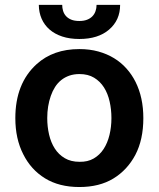

<svg xmlns="http://www.w3.org/2000/svg" viewBox="-20 -753 648 784"><path d="M304 10.7Q221.6 10.7 163.7 -24.9Q106.2 -60.4 74.9 -123.2Q42.6 -186.4 42.6 -270.6Q42.6 -412.3 129.6 -491.1Q197.4 -552.6 304 -552.6Q345.9 -552.6 381.4 -542.8Q416.9 -533 445.7 -515.4Q474.4 -497.9 496.4 -473.2Q518.5 -448.5 533.4 -418.7Q565.3 -355.1 565.3 -270.6Q565.3 -182.9 532.7 -120.7Q500 -58.9 443 -24.1Q386 10.7 304 10.7ZM304.7 -92.3Q338.1 -91.6 362.6 -105.8Q387.1 -120 403.1 -144.5Q419 -169 427 -201.7Q435 -234.4 435 -271Q435 -305.8 427.7 -338.2Q420.5 -370.7 404.7 -395.8Q388.8 -420.8 364.2 -435.7Q339.5 -450.6 304.7 -450.6Q281.6 -450.6 263 -444.1Q244.3 -437.5 229.8 -425.8Q215.2 -414.1 204.7 -397.5Q194.2 -381 187.5 -361.5Q172.9 -320 172.9 -271Q172.9 -235.8 180.4 -203.5Q187.9 -171.2 203.7 -146.5Q219.5 -121.8 244.5 -107.1Q269.5 -92.3 304.7 -92.3ZM304 -593.8Q264.6 -593.8 233.8 -604Q203.1 -614.3 182.2 -632.6Q161.2 -650.9 150 -676.5Q138.8 -702.1 138.5 -733H234Q234 -720.9 237.4 -709.2Q240.8 -697.4 248.9 -688Q257.1 -678.6 270.6 -672.9Q284.1 -667.3 304 -667.3Q322.1 -667.3 335.4 -672.4Q348.7 -677.6 357.2 -686.4Q365.8 -695.3 370 -707.4Q374.3 -719.5 374.3 -733H470.5Q470.5 -670.8 425.4 -632.1Q380.7 -593.8 304 -593.8Z"/></svg>

Font: Linik Sans SemiBold
Style: Regular
Weight: 600
Designer: Fonts by Rasmus Andersson / Changes by Cristiano Sobral with parts from Marc Monis
Foundry: rsms
Version: Version 3.020; ttfautohint (v1.6)